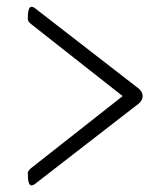

<svg xmlns="http://www.w3.org/2000/svg" viewBox="-20 -550 480 577"><path d="M74.7 7.3Q63.5 7.3 63.5 -28.8Q63.5 -36.6 73.7 -44.9L348.6 -261.2L73.7 -477.5Q63.5 -484.9 63.5 -493.7Q63.5 -529.8 74.7 -529.8Q80.6 -529.8 91.3 -520.5L397 -283.7Q408.7 -273.4 408.7 -261.2Q408.7 -249 397 -238.8L91.3 -2Q80.6 7.3 74.7 7.3Z"/></svg>

Font: Ovo
Style: Regular
Weight: 400
Designer: Nicole Fally
Foundry: Sorkin Type Co.
Version: Version 1.001